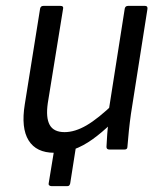

<svg xmlns="http://www.w3.org/2000/svg" viewBox="-20 -507 545 651"><path d="M154 124Q150 124 147 121.5Q144 119 145 115L166 -13L240 -25L218 115Q217 119 215 121.5Q213 124 209 124ZM164 11Q103 11 77 -31Q51 -73 64 -153L116 -478Q118 -487 127 -487H185Q196 -487 194 -478L142 -157Q135 -108 148.5 -83.5Q162 -59 199 -59Q234 -59 273.5 -82Q313 -105 367 -157L358 -89Q325 -57 293.5 -34.5Q262 -12 230.5 -0.5Q199 11 164 11ZM351 0Q341 0 341 -9Q342 -29 343.5 -51Q345 -73 348 -94V-128L403 -478Q405 -487 414 -487H472Q481 -487 480 -477L424 -121Q420 -93 417 -64Q414 -35 412 -9Q412 0 402 0Z"/></svg>

Font: Sofia Sans Semi Condensed
Style: Italic
Weight: 400
Italic angle: -9°
Designer: Botio Nikoltchev, Ani Petrova
Foundry: lettersoup
Version: Version 4.101